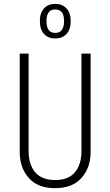

<svg xmlns="http://www.w3.org/2000/svg" viewBox="-20 -961 569 992"><path d="M265.1 -940.9Q301.8 -940.9 323.5 -917.7Q345.2 -894.5 345.2 -852.1Q345.2 -808.6 323.5 -785.4Q301.8 -762.2 265.1 -762.2Q229 -762.2 207.5 -785.4Q186 -808.6 186 -852.1Q186 -894.5 207.5 -917.7Q229 -940.9 265.1 -940.9ZM265.1 -912.1Q220.2 -912.1 220.2 -852.1Q220.2 -791 265.1 -791Q311 -791 311 -852.1Q311 -912.1 265.1 -912.1ZM448.2 -684.1V-175.8Q448.2 -94.7 401.1 -41.7Q354 11.2 265.1 11.2Q175.3 11.2 128.7 -41.5Q82 -94.2 82 -175.8V-684.1H127.9V-180.2Q127.9 -110.8 161.9 -70.8Q195.8 -30.8 265.1 -30.8Q334 -30.8 367.4 -71.3Q400.9 -111.8 400.9 -180.2V-684.1Z"/></svg>

Font: Fira Sans Compressed ExtraLight
Style: Regular
Weight: 250
Width: 1
Designer: Carrois Corporate & Edenspiekermann AG
Foundry: Carrois Corporate GbR & Edenspiekermann AG
Version: Version 4.203;PS 004.203;hotconv 1.0.88;makeotf.lib2.5.64775